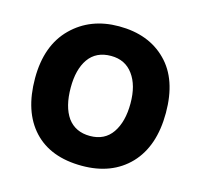

<svg xmlns="http://www.w3.org/2000/svg" viewBox="-90 -671 825 788"><g transform="rotate(15 322.0 -276.5)"><path d="M322.3 -573.2Q201.2 -573.2 123 -496.1Q43.9 -418 43.9 -278.3Q43.9 -136.7 116.2 -58.6Q188.5 19.5 322.3 19.5Q449.2 19.5 524.4 -58.6Q599.6 -137.7 599.6 -279.3Q599.6 -421.9 524.4 -497.1Q449.2 -573.2 322.3 -573.2ZM195.3 -279.3Q195.3 -356.4 226.6 -401.4Q258.8 -447.3 322.3 -447.3Q382.8 -447.3 416 -401.4Q449.2 -356.4 449.2 -279.3Q449.2 -201.2 417 -154.3Q384.8 -107.4 322.3 -107.4Q260.7 -107.4 227.5 -152.3Q195.3 -198.2 195.3 -279.3Z"/></g></svg>

Font: cl
Style: Bold
Weight: 400
Designer: Mitja Miklavcic
Version: Version 7.504; 2011; Build 1021